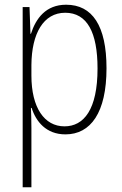

<svg xmlns="http://www.w3.org/2000/svg" viewBox="-20 -559 518 813"><path d="M260 -539C174 -539 132 -481 111 -416H109L105 -529H76V234H113V-16C113 -48 112 -79 111 -102H114C132 -45 175 10 257 10C364 10 431 -82 431 -270C431 -450 371 -539 260 -539ZM256 -505C349 -505 393 -422 393 -269C393 -95 335 -24 253 -24C168 -24 113 -103 113 -239V-284C114 -417 164 -505 256 -505Z"/></svg>

Font: Noto Sans Gurmukhi Condensed ExtraLight
Style: Regular
Weight: 200
Width: 3
Designer: Jelle Bosma - Monotype Design Team
Foundry: Monotype Imaging Inc.
Version: Version 2.004